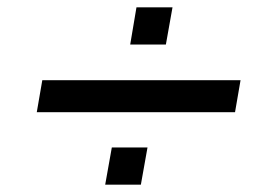

<svg xmlns="http://www.w3.org/2000/svg" viewBox="-20 -527 753 522"><path d="M80 -222 95 -309H634L619 -222ZM266 -25 284 -126H381L363 -25ZM334 -406 351 -507H449L431 -406Z"/></svg>

Font: Archivo Expanded Medium
Style: Italic
Weight: 500
Width: 7
Italic angle: -10°
Designer: Hector Gatti
Foundry: Omnibus-Type
Version: Version 2.001